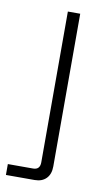

<svg xmlns="http://www.w3.org/2000/svg" viewBox="-121 -525 423 765"><g transform="rotate(10 91.0 -142.0)"><path d="M140 134Q140 165 123 182.5Q106 200 76 200H-40V156H62Q90 156 90 126V-484H140Z"/></g></svg>

Font: Space Grotesk Variable
Style: Regular
Weight: 400
Designer: Florian Karsten (Space Grotesk), Colophon Foundry (Space Mono)
Foundry: Florian Karsten
Version: Version 1.106